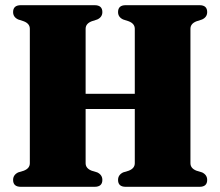

<svg xmlns="http://www.w3.org/2000/svg" viewBox="-20 -720 849 740"><path d="M310 -91Q310 -71 333.5 -62L355 -55.5Q374.5 -46 374.5 -26.5Q374.5 0 344.5 0H60.5Q30.5 0 30.5 -26.5Q30.5 -46 50 -55.5L71.5 -62Q95 -71 95 -91V-609Q95 -629 71.5 -638L50 -645Q30.5 -654 30.5 -673.5Q30.5 -700 60.5 -700H344.5Q374.5 -700 374.5 -673.5Q374.5 -654 355 -645L333.5 -638Q310 -629 310 -609V-358.5H499.5V-609Q499.5 -629 476 -638L454.5 -645Q435 -654 435 -673.5Q435 -700 464.5 -700H749Q778.5 -700 778.5 -673.5Q778.5 -654 759 -645L737.5 -638Q714 -629 714 -609V-91Q714 -71 737.5 -62L759 -55.5Q778.5 -46 778.5 -26.5Q778.5 0 749 0H464.5Q435 0 435 -26.5Q435 -46 454.5 -55.5L476 -62Q499.5 -71 499.5 -91V-300H310Z"/></svg>

Font: Fraunces 144pt S050 Black
Style: Regular
Weight: 900
Version: Version 1.000; ttfautohint (v1.8.3)